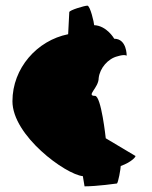

<svg xmlns="http://www.w3.org/2000/svg" viewBox="-20 -633 539 679"><path d="M24 -275C24 -153 212 -16 273 -10L279 26C323 26 393 16 393 16C398 16 407 -38 407 -46C447 -60 464 -82 458 -82L354 -144C354 -144 338 -294 316 -294C283 -294 329 -322 329 -357C333 -392 362 -426 396 -434C422 -442 428 -436 428 -436C428 -436 429 -496 384 -496C384 -496 358 -542 313 -544C313 -552 299 -613 289 -613C279 -613 225 -597 225 -590L221 -512C111 -490 24 -392 24 -275Z"/></svg>

Font: Ampere
Style: SuCnd
Weight: 400
Version: Version 1